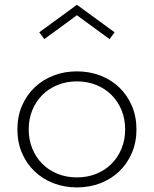

<svg xmlns="http://www.w3.org/2000/svg" viewBox="-20 -784 655 818"><path d="M307.7 14.5Q254.1 14.5 207.7 -3.4Q161.4 -21.4 127.3 -54.1Q93.2 -86.8 73.6 -132.3Q54.1 -177.7 54.1 -232.7Q54.1 -287.7 73.6 -333.2Q93.2 -378.6 127.3 -411.4Q161.4 -444.1 207.7 -462Q254.1 -480 307.7 -480Q361.4 -480 407.7 -462Q454.1 -444.1 488.2 -411.4Q522.3 -378.6 541.8 -333.2Q561.4 -287.7 561.4 -232.7Q561.4 -177.7 541.8 -132.3Q522.3 -86.8 488.2 -54.1Q454.1 -21.4 407.7 -3.4Q361.4 14.5 307.7 14.5ZM307.7 -28.2Q352.3 -28.2 390 -43.4Q427.7 -58.6 455 -85.9Q482.3 -113.2 497.7 -150.7Q513.2 -188.2 513.2 -232.7Q513.2 -277.3 497.7 -314.8Q482.3 -352.3 455 -379.5Q427.7 -406.8 390 -422Q352.3 -437.3 307.7 -437.3Q263.2 -437.3 225.5 -422Q187.7 -406.8 160.5 -379.5Q133.2 -352.3 117.7 -314.8Q102.3 -277.3 102.3 -232.7Q102.3 -188.2 117.7 -150.7Q133.2 -113.2 160.5 -85.9Q187.7 -58.6 225.5 -43.4Q263.2 -28.2 307.7 -28.2ZM168.6 -617.3 147.3 -646.4 307.7 -763.6 468.2 -646.4 446.8 -617.3 307.7 -719.1Z"/></svg>

Font: Spartan Light
Style: Regular
Weight: 300
Designer: Matt Bailey, Mirko Velimirovic
Foundry: Matt Bailey
Version: Version 1.005